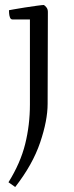

<svg xmlns="http://www.w3.org/2000/svg" viewBox="-20 -488 298 770"><path d="M41 262 14 243Q62 166 81 89.5Q100 13 100 -69V-410H30Q23 -410 20 -418Q17 -426 16.5 -435Q16 -444 16 -447Q16 -447 35 -450.5Q54 -454 80 -458Q106 -462 128 -465Q150 -468 156 -468Q161 -465 166.5 -458Q172 -451 172 -440Q172 -348 171.5 -256Q171 -164 171 -72Q171 -5 141 83.5Q111 172 41 262Z"/></svg>

Font: Mate
Style: Regular
Weight: 400
Designer: Eduardo Rodriguez Tunni
Foundry: Eduardo Rodriguez Tunni
Version: Version 1.003; ttfautohint (v1.8.4.7-5d5b);gftools[0.9.24]